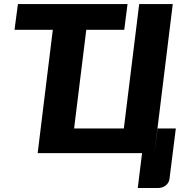

<svg xmlns="http://www.w3.org/2000/svg" viewBox="-20 -748 926 938"><path d="M67.5 -728H603L587 -602.5H401.5L342 -120.5H585L660 -728H824L734.5 0L750 -120.5H839L808 126Q805.5 145.5 789.8 158Q774 170.5 751.5 170.5H653L674 0H164L238 -602.5H51Z"/></svg>

Font: Lato Black
Style: Italic
Weight: 900
Italic angle: -7°
Designer: Lukasz Dziedzic
Foundry: tyPoland Lukasz Dziedzic
Version: Version 2.007; 2014-02-27